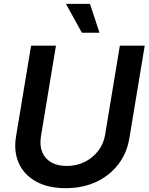

<svg xmlns="http://www.w3.org/2000/svg" viewBox="-20 -964 770 995"><path d="M320.3 11.2Q229.5 11.2 167.2 -23.2Q105 -57.6 77.6 -118.2Q50.3 -178.7 63 -256.3L141.1 -727.5H270L192.4 -258.3Q184.6 -211.9 198.2 -177.2Q211.9 -142.6 244.4 -123.3Q276.9 -104 325.7 -104Q377.9 -104 420.2 -125.5Q462.4 -147 490 -183.6Q517.6 -220.2 524.9 -266.6L601.1 -727.5H730L650.4 -247.6Q637.7 -169.9 592.5 -111.6Q547.4 -53.2 477.5 -21Q407.7 11.2 320.3 11.2ZM404.3 -794.4 321.8 -943.8H446.3L495.6 -794.4Z"/></svg>

Font: Inter 24pt SemiBold
Style: Italic
Weight: 600
Italic angle: -9.3988°
Designer: Rasmus Andersson
Foundry: rsms
Version: Version 4.001;git-66647c0bb